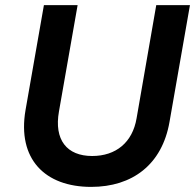

<svg xmlns="http://www.w3.org/2000/svg" viewBox="-20 -720 764 752"><path d="M337 12C498 12 615 -75 644 -243L724 -700H592L515 -257C499 -162 434 -109 341 -109C242 -109 191 -172 211 -284L284 -700H152L80 -289C47 -97 156 12 337 12Z"/></svg>

Font: Fixel Display SemiBold
Style: Italic
Weight: 600
Italic angle: -10°
Designer: AlfaBravo + MacPaw
Foundry: Kyrylo Tkachov, Marchela Mozhyna, Serhii Makarenko, Maria Weinstein, Zakhar Kryvoshyya
Version: Version 1.210;Glyphs 3.2 (3217)